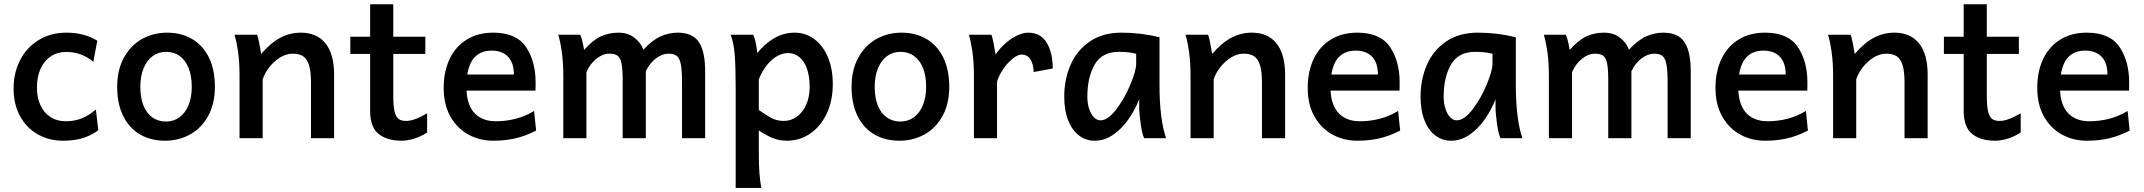

<svg xmlns="http://www.w3.org/2000/svg" viewBox="-20 -665 10317 924"><path d="M282.7 12.2Q216.8 12.2 162.6 -18.1Q108.4 -48.3 76.9 -105.5Q45.4 -162.6 45.4 -239.3Q45.4 -314.5 76.9 -375.7Q108.4 -437 166.3 -472.4Q224.1 -507.8 299.8 -507.8Q385.7 -507.8 448.2 -469.2L429.2 -367.7Q398.9 -392.1 367.2 -403.6Q335.4 -415 296.9 -415Q256.3 -415 224.9 -394.3Q193.4 -373.5 175.5 -334.7Q157.7 -295.9 157.7 -244.1Q157.7 -195.8 174.3 -159.2Q190.9 -122.6 222.4 -102.1Q253.9 -81.5 296.9 -81.5Q339.4 -81.5 373.5 -95.5Q407.7 -109.4 441.4 -137.7L453.1 -38.1Q417.5 -12.2 377.2 0Q336.9 12.2 282.7 12.2Z M784.2 -507.8Q852.5 -507.8 904.5 -477.3Q956.5 -446.8 985.4 -388.2Q1014.2 -329.6 1014.2 -247.1Q1014.2 -166 981.9 -107.2Q949.7 -48.3 895 -18.1Q840.3 12.2 774.4 12.2Q706.1 12.2 654.1 -17.8Q602.1 -47.9 573 -106.4Q543.9 -165 543.9 -247.1Q543.9 -328.1 576.2 -387.2Q608.4 -446.3 663.1 -477.1Q717.8 -507.8 784.2 -507.8ZM779.3 -80.1Q814.9 -80.1 843 -100.1Q871.1 -120.1 887 -158Q902.8 -195.8 902.8 -247.1Q902.8 -299.3 887.9 -337.2Q873 -375 845.2 -395.3Q817.4 -415.5 779.3 -415.5Q743.2 -415.5 715.1 -395.3Q687 -375 671.1 -336.7Q655.3 -298.3 655.3 -247.1Q655.3 -195.3 670.2 -157.7Q685.1 -120.1 713.1 -100.1Q741.2 -80.1 779.3 -80.1Z M1476.6 -268.6Q1476.6 -321.8 1467 -351.8Q1457.5 -381.8 1438.7 -394.3Q1419.9 -406.7 1388.7 -406.7Q1357.9 -406.7 1328.4 -388.7Q1298.8 -370.6 1276.4 -342Q1253.9 -313.5 1244.1 -283.2V0H1132.8V-300.3Q1132.8 -365.2 1125.5 -416.3Q1118.2 -467.3 1108.4 -498H1217.3Q1222.2 -484.9 1227.8 -456.5Q1233.4 -428.2 1236.8 -405.3Q1282.7 -459 1329.1 -483.4Q1375.5 -507.8 1427.7 -507.8Q1504.9 -507.8 1546.4 -456.3Q1587.9 -404.8 1587.9 -305.2V0H1476.6Z M1912.6 12.2Q1842.8 12.2 1802 -20.5Q1761.2 -53.2 1761.2 -131.8V-405.3H1666V-488.3H1761.2V-644.5H1872.6V-488.3H2026.9V-405.3H1872.6V-206.1Q1872.6 -154.3 1878.9 -127.9Q1885.3 -101.6 1898.4 -92.3Q1911.6 -83 1935.1 -83Q1972.7 -83 2035.6 -119.6V-27.3Q2003.4 -6.8 1971.9 2.7Q1940.4 12.2 1912.6 12.2Z M2225.1 -229Q2229 -155.3 2265.9 -118.4Q2302.7 -81.5 2365.7 -81.5Q2415.5 -81.5 2461.2 -93.3Q2506.8 -105 2550.3 -130.9L2560.1 -36.6Q2508.8 -10.3 2460 1Q2411.1 12.2 2353.5 12.2Q2288.6 12.2 2234.4 -17.3Q2180.2 -46.9 2147.7 -104.2Q2115.2 -161.6 2115.2 -241.7Q2115.2 -321.8 2144.3 -382.1Q2173.3 -442.4 2227.1 -475.1Q2280.8 -507.8 2353.5 -507.8Q2464.8 -507.8 2511.2 -439Q2557.6 -370.1 2557.6 -268.1Q2557.6 -238.3 2557.1 -229ZM2453.1 -306.2Q2453.1 -362.8 2424.8 -392.1Q2396.5 -421.4 2346.7 -421.4Q2246.6 -421.4 2229 -306.2Z M3087.9 0H2976.6V-278.3Q2976.6 -333 2970.9 -360.1Q2965.3 -387.2 2951.9 -397Q2938.5 -406.7 2912.6 -406.7Q2880.4 -406.7 2849.9 -382.1Q2819.3 -357.4 2802.2 -317.9V0H2690.9V-300.3Q2690.9 -364.7 2683.6 -415.5Q2676.3 -466.3 2666.5 -498H2772.5Q2782.2 -476.1 2791 -424.8Q2833 -472.2 2871.6 -490Q2910.2 -507.8 2956.1 -507.8Q3001 -507.8 3032 -484.4Q3063 -460.9 3076.2 -425.8Q3118.7 -471.7 3158.7 -489.7Q3198.7 -507.8 3241.7 -507.8Q3313.5 -507.8 3343.5 -462.2Q3373.5 -416.5 3373.5 -322.3V0H3262.2V-268.6Q3262.2 -326.2 3256.6 -355.2Q3251 -384.3 3237.5 -395.5Q3224.1 -406.7 3198.2 -406.7Q3166.5 -406.7 3136.7 -384Q3106.9 -361.3 3087.9 -322.3Z M3624.5 -409.7Q3660.2 -455.1 3706.1 -481.4Q3752 -507.8 3803.7 -507.8Q3857.9 -507.8 3899.9 -476.1Q3941.9 -444.3 3964.8 -388.4Q3987.8 -332.5 3987.8 -261.2Q3987.8 -179.7 3958.3 -117.7Q3928.7 -55.7 3878.4 -21.7Q3828.1 12.2 3767.6 12.2Q3731 12.2 3700.7 0.2Q3670.4 -11.7 3631.8 -37.1V73.2Q3631.8 130.4 3634.8 168.9Q3637.7 207.5 3644 239.3H3520.5V-236.8Q3520.5 -341.3 3515.9 -400.6Q3511.2 -460 3496.1 -498H3605Q3618.2 -469.2 3624.5 -409.7ZM3752.9 -83Q3785.6 -83 3814 -103Q3842.3 -123 3859.4 -160.4Q3876.5 -197.8 3876.5 -246.6Q3876.5 -296.4 3864 -333Q3851.6 -369.6 3827.9 -389.6Q3804.2 -409.7 3772 -409.7Q3746.6 -409.7 3720.2 -395Q3693.8 -380.4 3670.9 -351.8Q3647.9 -323.2 3631.8 -283.2V-135.7Q3663.1 -113.8 3681.9 -102.8Q3700.7 -91.8 3716.6 -87.4Q3732.4 -83 3752.9 -83Z M4318.4 -507.8Q4386.7 -507.8 4438.7 -477.3Q4490.7 -446.8 4519.5 -388.2Q4548.3 -329.6 4548.3 -247.1Q4548.3 -166 4516.1 -107.2Q4483.9 -48.3 4429.2 -18.1Q4374.5 12.2 4308.6 12.2Q4240.2 12.2 4188.2 -17.8Q4136.2 -47.9 4107.2 -106.4Q4078.1 -165 4078.1 -247.1Q4078.1 -328.1 4110.4 -387.2Q4142.6 -446.3 4197.3 -477.1Q4252 -507.8 4318.4 -507.8ZM4313.5 -80.1Q4349.1 -80.1 4377.2 -100.1Q4405.3 -120.1 4421.1 -158Q4437 -195.8 4437 -247.1Q4437 -299.3 4422.1 -337.2Q4407.2 -375 4379.4 -395.3Q4351.6 -415.5 4313.5 -415.5Q4277.3 -415.5 4249.3 -395.3Q4221.2 -375 4205.3 -336.7Q4189.5 -298.3 4189.5 -247.1Q4189.5 -195.3 4204.3 -157.7Q4219.2 -120.1 4247.3 -100.1Q4275.4 -80.1 4313.5 -80.1Z M4667 0V-300.3Q4667 -365.2 4659.7 -416.3Q4652.3 -467.3 4642.6 -498H4751.5Q4756.3 -484.4 4762 -455.3Q4767.6 -426.3 4771 -402.8Q4793.9 -435.5 4821.8 -459.2Q4849.6 -482.9 4877.4 -495.4Q4905.3 -507.8 4927.7 -507.8Q4988.3 -507.8 5017.3 -459.2Q5046.4 -410.6 5046.4 -335.4L4954.6 -318.4Q4953.6 -356 4939 -379.2Q4924.3 -402.3 4896 -402.3Q4877.9 -402.3 4853.8 -383.1Q4829.6 -363.8 4808.6 -333.5Q4787.6 -303.2 4778.3 -272.5V0Z M5462.4 -152.8V-187Q5441.9 -135.7 5410.6 -90.8Q5379.4 -45.9 5337.6 -16.8Q5295.9 12.2 5248 12.2Q5206.5 12.2 5173.3 -12.5Q5140.1 -37.1 5120.8 -85.2Q5101.6 -133.3 5101.6 -200.2Q5101.6 -281.7 5131.6 -351.8Q5161.6 -421.9 5223.9 -464.8Q5286.1 -507.8 5377.4 -507.8Q5469.7 -507.8 5560.1 -485.8V-258.8Q5560.1 -91.3 5591.8 0H5486.3Q5476.6 -19 5469.5 -69.1Q5462.4 -119.1 5462.4 -152.8ZM5364.3 -415.5Q5283.7 -415.5 5248.3 -354.7Q5212.9 -293.9 5212.9 -200.2Q5212.9 -167.5 5221.4 -141.4Q5230 -115.2 5244.4 -100.6Q5258.8 -85.9 5275.9 -85.9Q5311.5 -85.9 5351.6 -138.2Q5391.6 -190.4 5419.7 -257.6Q5447.8 -324.7 5447.8 -357.9V-406.2Q5431.6 -410.2 5413.1 -412.8Q5394.5 -415.5 5364.3 -415.5Z M6053.2 -268.6Q6053.2 -321.8 6043.7 -351.8Q6034.2 -381.8 6015.4 -394.3Q5996.6 -406.7 5965.3 -406.7Q5934.6 -406.7 5905 -388.7Q5875.5 -370.6 5853 -342Q5830.6 -313.5 5820.8 -283.2V0H5709.5V-300.3Q5709.5 -365.2 5702.1 -416.3Q5694.8 -467.3 5685.1 -498H5793.9Q5798.8 -484.9 5804.4 -456.5Q5810.1 -428.2 5813.5 -405.3Q5859.4 -459 5905.8 -483.4Q5952.1 -507.8 6004.4 -507.8Q6081.5 -507.8 6123 -456.3Q6164.6 -404.8 6164.6 -305.2V0H6053.2Z M6383.3 -229Q6387.2 -155.3 6424.1 -118.4Q6460.9 -81.5 6523.9 -81.5Q6573.7 -81.5 6619.4 -93.3Q6665 -105 6708.5 -130.9L6718.3 -36.6Q6667 -10.3 6618.2 1Q6569.3 12.2 6511.7 12.2Q6446.8 12.2 6392.6 -17.3Q6338.4 -46.9 6305.9 -104.2Q6273.4 -161.6 6273.4 -241.7Q6273.4 -321.8 6302.5 -382.1Q6331.5 -442.4 6385.3 -475.1Q6439 -507.8 6511.7 -507.8Q6623 -507.8 6669.4 -439Q6715.8 -370.1 6715.8 -268.1Q6715.8 -238.3 6715.3 -229ZM6611.3 -306.2Q6611.3 -362.8 6583 -392.1Q6554.7 -421.4 6504.9 -421.4Q6404.8 -421.4 6387.2 -306.2Z M7177.2 -152.8V-187Q7156.7 -135.7 7125.5 -90.8Q7094.2 -45.9 7052.5 -16.8Q7010.7 12.2 6962.9 12.2Q6921.4 12.2 6888.2 -12.5Q6855 -37.1 6835.7 -85.2Q6816.4 -133.3 6816.4 -200.2Q6816.4 -281.7 6846.4 -351.8Q6876.5 -421.9 6938.7 -464.8Q7001 -507.8 7092.3 -507.8Q7184.6 -507.8 7274.9 -485.8V-258.8Q7274.9 -91.3 7306.6 0H7201.2Q7191.4 -19 7184.3 -69.1Q7177.2 -119.1 7177.2 -152.8ZM7079.1 -415.5Q6998.5 -415.5 6963.1 -354.7Q6927.7 -293.9 6927.7 -200.2Q6927.7 -167.5 6936.3 -141.4Q6944.8 -115.2 6959.2 -100.6Q6973.6 -85.9 6990.7 -85.9Q7026.4 -85.9 7066.4 -138.2Q7106.4 -190.4 7134.5 -257.6Q7162.6 -324.7 7162.6 -357.9V-406.2Q7146.5 -410.2 7127.9 -412.8Q7109.4 -415.5 7079.1 -415.5Z M7831.1 0H7719.7V-278.3Q7719.7 -333 7714.1 -360.1Q7708.5 -387.2 7695.1 -397Q7681.6 -406.7 7655.8 -406.7Q7623.5 -406.7 7593 -382.1Q7562.5 -357.4 7545.4 -317.9V0H7434.1V-300.3Q7434.1 -364.7 7426.8 -415.5Q7419.4 -466.3 7409.7 -498H7515.6Q7525.4 -476.1 7534.2 -424.8Q7576.2 -472.2 7614.7 -490Q7653.3 -507.8 7699.2 -507.8Q7744.1 -507.8 7775.1 -484.4Q7806.2 -460.9 7819.3 -425.8Q7861.8 -471.7 7901.9 -489.7Q7941.9 -507.8 7984.9 -507.8Q8056.6 -507.8 8086.7 -462.2Q8116.7 -416.5 8116.7 -322.3V0H8005.4V-268.6Q8005.4 -326.2 7999.8 -355.2Q7994.1 -384.3 7980.7 -395.5Q7967.3 -406.7 7941.4 -406.7Q7909.7 -406.7 7879.9 -384Q7850.1 -361.3 7831.1 -322.3Z M8345.7 -229Q8349.6 -155.3 8386.5 -118.4Q8423.3 -81.5 8486.3 -81.5Q8536.1 -81.5 8581.8 -93.3Q8627.4 -105 8670.9 -130.9L8680.7 -36.6Q8629.4 -10.3 8580.6 1Q8531.7 12.2 8474.1 12.2Q8409.2 12.2 8355 -17.3Q8300.8 -46.9 8268.3 -104.2Q8235.8 -161.6 8235.8 -241.7Q8235.8 -321.8 8264.9 -382.1Q8293.9 -442.4 8347.7 -475.1Q8401.4 -507.8 8474.1 -507.8Q8585.4 -507.8 8631.8 -439Q8678.2 -370.1 8678.2 -268.1Q8678.2 -238.3 8677.7 -229ZM8573.7 -306.2Q8573.7 -362.8 8545.4 -392.1Q8517.1 -421.4 8467.3 -421.4Q8367.2 -421.4 8349.6 -306.2Z M9145.5 -268.6Q9145.5 -321.8 9136 -351.8Q9126.5 -381.8 9107.7 -394.3Q9088.9 -406.7 9057.6 -406.7Q9026.9 -406.7 8997.3 -388.7Q8967.8 -370.6 8945.3 -342Q8922.9 -313.5 8913.1 -283.2V0H8801.8V-300.3Q8801.8 -365.2 8794.4 -416.3Q8787.1 -467.3 8777.3 -498H8886.2Q8891.1 -484.9 8896.7 -456.5Q8902.3 -428.2 8905.8 -405.3Q8951.7 -459 8998 -483.4Q9044.4 -507.8 9096.7 -507.8Q9173.8 -507.8 9215.3 -456.3Q9256.8 -404.8 9256.8 -305.2V0H9145.5Z M9581.5 12.2Q9511.7 12.2 9470.9 -20.5Q9430.2 -53.2 9430.2 -131.8V-405.3H9335V-488.3H9430.2V-644.5H9541.5V-488.3H9695.8V-405.3H9541.5V-206.1Q9541.5 -154.3 9547.9 -127.9Q9554.2 -101.6 9567.4 -92.3Q9580.6 -83 9604 -83Q9641.6 -83 9704.6 -119.6V-27.3Q9672.4 -6.8 9640.9 2.7Q9609.4 12.2 9581.5 12.2Z M9894 -229Q9897.9 -155.3 9934.8 -118.4Q9971.7 -81.5 10034.7 -81.5Q10084.5 -81.5 10130.1 -93.3Q10175.8 -105 10219.2 -130.9L10229 -36.6Q10177.7 -10.3 10128.9 1Q10080.1 12.2 10022.5 12.2Q9957.5 12.2 9903.3 -17.3Q9849.1 -46.9 9816.7 -104.2Q9784.2 -161.6 9784.2 -241.7Q9784.2 -321.8 9813.2 -382.1Q9842.3 -442.4 9896 -475.1Q9949.7 -507.8 10022.5 -507.8Q10133.8 -507.8 10180.2 -439Q10226.6 -370.1 10226.6 -268.1Q10226.6 -238.3 10226.1 -229ZM10122.1 -306.2Q10122.1 -362.8 10093.8 -392.1Q10065.4 -421.4 10015.6 -421.4Q9915.5 -421.4 9897.9 -306.2Z"/></svg>

Font: Lesson One Medium
Style: Regular
Weight: 500
Designer: But Ko, Victor Gaultney, Annie Olsen, Julie Remington, Don Collingsworth, Eric Hays, Becca Hirsbrunner
Version: Version 1.100